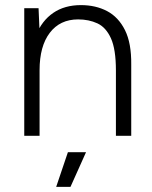

<svg xmlns="http://www.w3.org/2000/svg" viewBox="-20 -532 594 752"><path d="M75 0V-500H131L135 -408V0ZM434 0V-256H494V0ZM434 -256Q434 -339 414.5 -382Q395 -425 361.5 -440.5Q328 -456 286 -456Q215 -456 175 -403.5Q135 -351 135 -257H98Q98 -337 121 -394Q144 -451 188.5 -481.5Q233 -512 297 -512Q355 -512 399.5 -488.5Q444 -465 469.5 -414Q495 -363 494 -279V-256ZM200 200 246 64H317L256 200Z"/></svg>

Font: Figtree Light
Style: Regular
Weight: 300
Designer: Erik Kennedy
Foundry: Erik Kennedy
Version: Version 2.001;gftools[0.9.30]